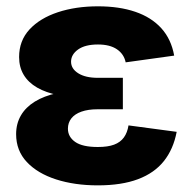

<svg xmlns="http://www.w3.org/2000/svg" viewBox="-20 -568 601 599"><path d="M285.2 10.3Q212.9 10.3 155 -8.3Q97.2 -26.9 63.7 -62.5Q30.3 -98.1 30.3 -149.4Q30.3 -182.1 45.2 -207.8Q60.1 -233.4 88.6 -251Q117.2 -268.6 158.2 -277.6Q199.2 -286.6 252 -286.6H363.3V-227.1H284.7Q254.9 -227.1 234.1 -219.7Q213.4 -212.4 202.6 -198.7Q191.9 -185.1 191.9 -166.5Q191.9 -141.1 214.6 -125.2Q237.3 -109.4 285.2 -109.4Q316.4 -109.4 335.9 -116.7Q355.5 -124 366.5 -139.2Q377.4 -154.3 380.9 -176.8L531.2 -156.7Q521 -103 491.5 -65.7Q461.9 -28.3 410.6 -9Q359.4 10.3 285.2 10.3ZM252.9 -263.2Q202.6 -263.2 163.1 -271Q123.5 -278.8 95.9 -294.7Q68.4 -310.5 54 -334.5Q39.6 -358.4 39.6 -390.1Q39.6 -440.9 72 -476.1Q104.5 -511.2 160.4 -529.8Q216.3 -548.3 285.6 -548.3Q352.1 -548.3 402.1 -531.2Q452.1 -514.2 483.2 -480Q514.2 -445.8 523.4 -394.5L372.1 -373.5Q366.7 -399.4 344.7 -414.3Q322.8 -429.2 285.6 -429.2Q245.6 -429.2 223.6 -413.6Q201.7 -397.9 201.7 -375.5Q201.7 -353.5 224.1 -339.4Q246.6 -325.2 285.2 -325.2H363.3V-263.2Z"/></svg>

Font: Inter 17pt ExtraBold
Style: Regular
Weight: 800
Version: Version 4.001;git-66647c0bb